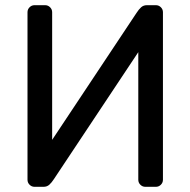

<svg xmlns="http://www.w3.org/2000/svg" viewBox="-20 -720 734 740"><path d="M113 0Q102 0 94 -8Q86 -16 86 -27V-673Q86 -684 94 -692Q102 -700 113 -700H154Q165 -700 173 -692Q181 -684 181 -673V-181L506 -670Q515 -684 524 -692Q533 -700 546 -700H581Q592 -700 600 -692Q608 -684 608 -673V-27Q608 -16 600 -8Q592 0 581 0H540Q529 0 521 -8Q513 -16 513 -27V-519L188 -30Q179 -16 170 -8Q161 0 148 0Z"/></svg>

Font: Contemporary
Style: Regular
Weight: 400
Designer: Victor Tran
Foundry: Victor Tran
Version: Version 1.100